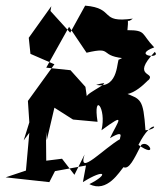

<svg xmlns="http://www.w3.org/2000/svg" viewBox="-35 -646 573 681"><path d="M259 0C339 -50 352 -28 282 7C345 40 390 -39 403 -53C423 -44 440 -81 466 -132C492 -152 527 -82 456 -132C506 -232 539 -188 481 -184C473 -298 465 -293 407 -317C437 -311 435 -358 377 -327C421 -272 508 -384 489 -359C525 -393 425 -368 514 -462C539 -436 431 -448 512 -478C465 -526 485 -539 417 -539C425 -612 403 -552 436 -580C315 -563 376 -617 267 -626L214 -530L144 -607L147 -624L67 -512L73 -455L158 -418L64 -288L69 -212L49 -148L69 -175L57 -41L-15 -17L140 0L160 -39L270 -59ZM129 -76 128 -179 131 -149 158 -264 224 -222 311 -214C294 -321 344 -265 325 -184C415 -250 385 -219 355 -156C417 -193 381 -146 393 -154C334 -121 239 -17 265 -98L229 -26L185 -83ZM268 -338 215 -397 129 -406 210 -551 272 -459C374 -483 307 -445 420 -438C449 -468 388 -435 388 -435C378 -442 390 -329 306 -345C388 -368 267 -315 273 -303Z"/></svg>

Font: Charger Distortion
Style: 2It
Weight: 400
Designer: Jasper
Foundry: Cannot Into Space Fonts
Version: Version 0.98